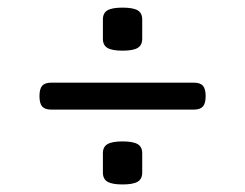

<svg xmlns="http://www.w3.org/2000/svg" viewBox="-20 -535 640 501"><path d="M351.1 -484.4V-433.6Q351.1 -417 339.1 -409.9Q327.1 -402.8 299.8 -402.8Q272.5 -402.8 260.5 -409.9Q248.5 -417 248.5 -433.6V-484.4Q248.5 -501 260.5 -508.1Q272.5 -515.1 299.8 -515.1Q327.1 -515.1 339.1 -508.1Q351.1 -501 351.1 -484.4ZM516.6 -284.2Q516.6 -265.1 509.5 -257.1Q502.4 -249 485.8 -249H113.8Q97.2 -249 90.1 -257.1Q83 -265.1 83 -284.2Q83 -303.2 90.1 -311.3Q97.2 -319.3 113.8 -319.3H485.8Q502.4 -319.3 509.5 -311.3Q516.6 -303.2 516.6 -284.2ZM351.1 -135.3V-84.5Q351.1 -67.9 339.1 -60.8Q327.1 -53.7 299.8 -53.7Q272.5 -53.7 260.5 -60.8Q248.5 -67.9 248.5 -84.5V-135.3Q248.5 -151.9 260.5 -158.9Q272.5 -166 299.8 -166Q327.1 -166 339.1 -158.9Q351.1 -151.9 351.1 -135.3Z"/></svg>

Font: Courier Prime Sans
Style: Regular
Weight: 400
Designer: Alan Dague-Greene
Foundry: Quote-Unquote Apps
Version: Version 3.020